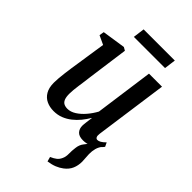

<svg xmlns="http://www.w3.org/2000/svg" viewBox="-281 -794 1130 1130"><g transform="rotate(45 284.0 -229.0)"><path d="M354.5 245 346.5 216Q368.5 206.5 382 195.8Q395.5 185 403 168Q412 150 411.5 124.5Q411 99 414.5 73.5Q417.5 44.5 433.5 24.5Q449.5 4.5 460.5 -10.5L525 -47.5Q508 -27.5 502 -5Q496 17.5 496.5 42Q496.5 55 498.2 71Q500 87 500 102Q500 134 488.5 160.8Q477 187.5 450 208Q431.5 222 408.8 231.2Q386 240.5 354.5 245ZM170 10.5Q137 10.5 110.8 -1.8Q84.5 -14 68.8 -40.5Q53 -67 53 -109.5Q53 -125.5 54.8 -147.5Q56.5 -169.5 59.8 -194.5Q63 -219.5 66.5 -243.5Q70 -267.5 73 -286L101 -471L45.5 -497L50.5 -527L196 -549L216 -537.5L181.5 -285.5Q179.5 -265.5 176.2 -243.5Q173 -221.5 170 -200Q167 -178.5 165.2 -159.8Q163.5 -141 163.5 -127.5Q163.5 -100.5 169.8 -85Q176 -69.5 188.2 -63Q200.5 -56.5 218.5 -56.5Q244 -56.5 270.5 -73.2Q297 -90 320.5 -117.5Q344 -145 361 -176.5L411.5 -542.5H520L456.5 -87.5Q454 -69.5 458.5 -60.5Q463 -51.5 472.5 -51.5Q482 -51.5 493.8 -58Q505.5 -64.5 521.5 -80.5L533.5 -55.5Q527 -45.5 510 -29.8Q493 -14 468.2 -2Q443.5 10 414 10Q380 10 365 -7Q350 -24 350.5 -50Q350.5 -53 351.2 -60.8Q352 -68.5 353.2 -79Q354.5 -89.5 356 -100.2Q357.5 -111 358.5 -119L357.5 -120Q342.5 -94.5 323.5 -71.2Q304.5 -48 281 -29.5Q257.5 -11 230 -0.2Q202.5 10.5 170 10.5ZM205 -704.5H464.5L455 -632.5H195.5Z"/></g></svg>

Font: Merriweather 60pt Medium
Style: Italic
Weight: 500
Italic angle: -7.8°
Version: Version 2.101